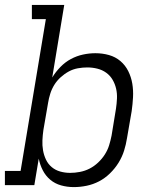

<svg xmlns="http://www.w3.org/2000/svg" viewBox="-33 -755 653 783"><path d="M268 8Q241 8 216 1Q191 -6 172 -22Q153 -38 141.5 -60.5Q130 -83 125 -108L107 0H-13V-58H51L154 -677H97V-735H229L180 -439Q194 -462 213.5 -482Q233 -502 256.5 -514.5Q280 -527 305.5 -532.5Q331 -538 356 -538Q385 -538 411.5 -530.5Q438 -523 458 -506Q478 -489 490 -465Q502 -441 506.5 -414Q511 -387 509.5 -358.5Q508 -330 504 -302L485 -192Q481 -166 473 -140.5Q465 -115 450.5 -91.5Q436 -68 415.5 -48Q395 -28 371 -15.5Q347 -3 320.5 2.5Q294 8 268 8ZM253 -50Q273 -50 293.5 -54Q314 -58 332.5 -67.5Q351 -77 367 -92Q383 -107 394.5 -125Q406 -143 412 -162.5Q418 -182 422 -202L440 -312Q443 -332 444 -353Q445 -374 440.5 -393.5Q436 -413 426 -430Q416 -447 400 -458.5Q384 -470 364 -475Q344 -480 323 -480Q323 -480 323 -480Q323 -480 323 -480Q304 -480 284.5 -476.5Q265 -473 247.5 -463.5Q230 -454 214.5 -440Q199 -426 188.5 -409Q178 -392 172 -373Q166 -354 163 -335L144 -225Q141 -204 140 -183Q139 -162 142.5 -142Q146 -122 154.5 -104Q163 -86 178 -73.5Q193 -61 212.5 -55.5Q232 -50 253 -50Z"/></svg>

Font: Iosevka Slab Light Extended
Style: Italic
Weight: 300
Width: 7
Italic angle: -9°
Monospace: yes
Designer: Belleve Invis
Foundry: Belleve Invis
Version: Version 11.1.0; ttfautohint (v1.8.3)